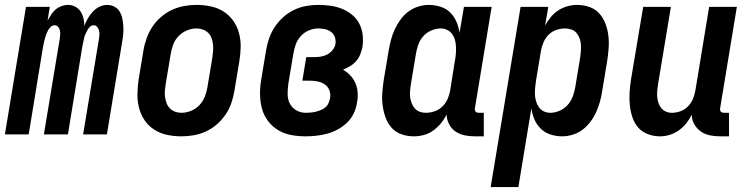

<svg xmlns="http://www.w3.org/2000/svg" viewBox="-34 -548 3054 783"><path d="M-14 0 72 -520H169L160 -464Q167 -476 174.5 -488Q182 -500 192.5 -509Q203 -518 216.5 -523Q230 -528 243 -528Q260 -528 273.5 -520.5Q287 -513 295 -500.5Q303 -488 306.5 -473Q310 -458 310 -442Q315 -457 324 -472.5Q333 -488 344.5 -500.5Q356 -513 371.5 -520.5Q387 -528 403 -528Q419 -528 433 -520.5Q447 -513 454.5 -500Q462 -487 465 -471.5Q468 -456 469 -440.5Q470 -425 468.5 -408.5Q467 -392 464 -376L402 0H305L370 -392Q371 -400 371.5 -408.5Q372 -417 369.5 -425Q367 -433 361.5 -439Q356 -445 348 -445Q339 -445 332.5 -438.5Q326 -432 322 -424.5Q318 -417 314.5 -409Q311 -401 309 -392.5Q307 -384 305.5 -376Q304 -368 302 -360L243 0H145L210 -392Q211 -400 211.5 -408.5Q212 -417 210 -425Q208 -433 202.5 -439Q197 -445 188 -445Q180 -445 173 -438.5Q166 -432 162 -424.5Q158 -417 155 -409Q152 -401 149.5 -392.5Q147 -384 145.5 -376Q144 -368 142 -360L83 0Z M706 8Q676 8 647.5 2Q619 -4 595.5 -19Q572 -34 556.5 -56.5Q541 -79 533.5 -106.5Q526 -134 526.5 -163.5Q527 -193 531 -222L551 -342Q555 -367 564 -392Q573 -417 587.5 -439Q602 -461 623 -479Q644 -497 668 -508Q692 -519 717 -523.5Q742 -528 767 -528Q797 -528 825.5 -522Q854 -516 877.5 -501Q901 -486 917 -463.5Q933 -441 940.5 -413.5Q948 -386 947.5 -356.5Q947 -327 942 -298L922 -178Q918 -153 909.5 -128Q901 -103 886 -81Q871 -59 850.5 -41Q830 -23 806 -12Q782 -1 756.5 3.5Q731 8 706 8ZM706 -88Q725 -88 745 -96Q765 -104 779.5 -119.5Q794 -135 801.5 -154.5Q809 -174 812 -193L832 -313Q834 -327 835 -340.5Q836 -354 834.5 -367.5Q833 -381 828.5 -393Q824 -405 815 -414Q806 -423 793.5 -427.5Q781 -432 767 -432Q748 -432 728.5 -424Q709 -416 694 -400.5Q679 -385 672 -365.5Q665 -346 662 -327L642 -207Q640 -193 638.5 -179.5Q637 -166 639 -152.5Q641 -139 645.5 -127Q650 -115 659 -106Q668 -97 680 -92.5Q692 -88 706 -88Z M1213 8Q1182 8 1153 2.5Q1124 -3 1100 -17.5Q1076 -32 1059 -54.5Q1042 -77 1034.5 -104.5Q1027 -132 1026.5 -162Q1026 -192 1031 -222L1051 -342Q1055 -367 1063.5 -391.5Q1072 -416 1086.5 -438Q1101 -460 1121 -478Q1141 -496 1165 -507.5Q1189 -519 1214 -523.5Q1239 -528 1263 -528Q1289 -528 1314 -524.5Q1339 -521 1361 -512Q1383 -503 1401.5 -488Q1420 -473 1431 -452Q1442 -431 1445 -406Q1448 -381 1444 -356Q1441 -341 1435 -326Q1429 -311 1418.5 -299Q1408 -287 1394 -278.5Q1380 -270 1365 -264Q1382 -254 1395 -240Q1408 -226 1415.5 -208.5Q1423 -191 1424.5 -170.5Q1426 -150 1422 -130Q1419 -108 1409 -86.5Q1399 -65 1382 -48.5Q1365 -32 1344 -20.5Q1323 -9 1301 -3Q1279 3 1256.5 5.5Q1234 8 1213 8ZM1213 -88Q1223 -88 1233.5 -89Q1244 -90 1254 -92.5Q1264 -95 1274 -99Q1284 -103 1292.5 -110Q1301 -117 1305.5 -127Q1310 -137 1312 -147Q1315 -164 1309.5 -179Q1304 -194 1291.5 -203Q1279 -212 1263 -215.5Q1247 -219 1230 -219H1199L1215 -315H1246Q1260 -315 1273.5 -317Q1287 -319 1300 -325.5Q1313 -332 1322.5 -344Q1332 -356 1334 -369Q1336 -384 1331.5 -397Q1327 -410 1316 -418Q1305 -426 1291.5 -429Q1278 -432 1263 -432Q1244 -432 1224.5 -423.5Q1205 -415 1191.5 -399.5Q1178 -384 1171.5 -365Q1165 -346 1162 -327L1142 -207Q1139 -186 1139 -164.5Q1139 -143 1148 -125.5Q1157 -108 1174.5 -98Q1192 -88 1213 -88Z M1939 8H1903Q1882 8 1861.5 4Q1841 0 1824 -11.5Q1807 -23 1797.5 -41.5Q1788 -60 1787 -81Q1778 -62 1764 -45Q1750 -28 1732.5 -15.5Q1715 -3 1694.5 2.5Q1674 8 1654 8Q1627 8 1603 -0.5Q1579 -9 1563 -27Q1547 -45 1538.5 -68.5Q1530 -92 1526.5 -117.5Q1523 -143 1525 -169.5Q1527 -196 1531 -222L1551 -342Q1555 -364 1560.5 -385.5Q1566 -407 1575.5 -427.5Q1585 -448 1598.5 -467Q1612 -486 1630.5 -500Q1649 -514 1671 -521Q1693 -528 1714 -528Q1739 -528 1762.5 -520.5Q1786 -513 1802 -497Q1818 -481 1827.5 -459Q1837 -437 1840 -414L1858 -520H1971L1903 -108Q1902 -104 1902.5 -100Q1903 -96 1905.5 -93Q1908 -90 1911.5 -89Q1915 -88 1919 -88H1939ZM1702 -88Q1720 -88 1738 -94Q1756 -100 1770 -113.5Q1784 -127 1791.5 -144.5Q1799 -162 1802 -180L1821 -300Q1824 -314 1825 -328.5Q1826 -343 1825.5 -357Q1825 -371 1821.5 -384.5Q1818 -398 1810 -409Q1802 -420 1789.5 -426Q1777 -432 1763 -432Q1744 -432 1724.5 -423.5Q1705 -415 1691.5 -399.5Q1678 -384 1671.5 -365Q1665 -346 1662 -327L1642 -207Q1640 -193 1638.5 -179.5Q1637 -166 1638.5 -153Q1640 -140 1644.5 -128Q1649 -116 1657 -106.5Q1665 -97 1677 -92.5Q1689 -88 1702 -88Z M1967 215 2089 -520H2202L2189 -444Q2199 -462 2212 -478Q2225 -494 2242.5 -505.5Q2260 -517 2280 -522.5Q2300 -528 2319 -528Q2346 -528 2370 -519.5Q2394 -511 2410 -493Q2426 -475 2435 -451.5Q2444 -428 2447 -402.5Q2450 -377 2448 -350.5Q2446 -324 2442 -298L2422 -178Q2419 -156 2413 -134.5Q2407 -113 2398 -92.5Q2389 -72 2375 -53Q2361 -34 2343 -20Q2325 -6 2302.5 1Q2280 8 2259 8Q2234 8 2211 0.5Q2188 -7 2171.5 -23Q2155 -39 2145.5 -61Q2136 -83 2133 -106L2080 215ZM2210 -88Q2229 -88 2248.5 -96.5Q2268 -105 2281.5 -120.5Q2295 -136 2302 -155Q2309 -174 2312 -193L2332 -313Q2334 -327 2335 -340.5Q2336 -354 2335 -367Q2334 -380 2329.5 -392Q2325 -404 2317 -413.5Q2309 -423 2296.5 -427.5Q2284 -432 2271 -432Q2253 -432 2235 -426Q2217 -420 2203.5 -406.5Q2190 -393 2182.5 -375.5Q2175 -358 2172 -340L2152 -220Q2150 -206 2148.5 -191.5Q2147 -177 2147.5 -163Q2148 -149 2152 -135.5Q2156 -122 2163.5 -111Q2171 -100 2183.5 -94Q2196 -88 2210 -88Z M2939 8H2903Q2882 8 2861.5 4Q2841 0 2824.5 -11.5Q2808 -23 2797.5 -41Q2787 -59 2787 -80Q2778 -62 2765 -45.5Q2752 -29 2734.5 -16.5Q2717 -4 2697 2Q2677 8 2658 8Q2632 8 2608 -1Q2584 -10 2568.5 -28Q2553 -46 2545 -70Q2537 -94 2534.5 -119Q2532 -144 2533.5 -170Q2535 -196 2539 -222L2589 -520H2702L2650 -207Q2648 -194 2646.5 -180.5Q2645 -167 2646 -154Q2647 -141 2651 -129Q2655 -117 2662.5 -107.5Q2670 -98 2681.5 -93Q2693 -88 2706 -88Q2724 -88 2741.5 -94.5Q2759 -101 2772 -114.5Q2785 -128 2792 -145Q2799 -162 2802 -180L2858 -520H2971L2903 -108Q2902 -104 2902.5 -100Q2903 -96 2905.5 -93Q2908 -90 2911.5 -89Q2915 -88 2919 -88H2939Z"/></svg>

Font: Iosevka Term Curly
Style: Bold Italic
Weight: 700
Italic angle: -9°
Designer: Belleve Invis
Foundry: Belleve Invis
Version: Version 32.3.0